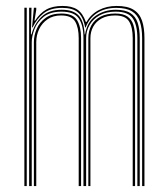

<svg xmlns="http://www.w3.org/2000/svg" viewBox="-20 -626 565 646"><path d="M458.2 0V-497.5Q458.2 -530.5 450.6 -553.2Q443 -576 424.1 -587.8Q405.2 -599.5 371.5 -599.5Q333 -599.5 306.4 -582.1Q279.8 -564.8 268.2 -533.5H266.5Q260.2 -569 242.4 -584.2Q224.5 -599.5 189.5 -599.5Q149.5 -599.5 126.5 -581.1Q103.5 -562.8 89.8 -533.8H87.8L94 -600H102V-593.2L96 -556.5H98Q114.2 -581.8 135.8 -593.9Q157.2 -606 190.2 -606Q221.5 -606 240 -593.9Q258.5 -581.8 268.8 -552.2H271.2Q286 -578.2 312.5 -592.1Q339 -606 372.2 -606Q408.8 -606 429.1 -593.4Q449.5 -580.8 457.8 -556.6Q466 -532.5 466 -497.5V0ZM62 0V-600H70V0ZM94 0V-484.5Q94 -507 103.6 -529.1Q113.2 -551.2 133.6 -565.9Q154 -580.5 186 -580.5Q225.8 -580.5 239.2 -558.2Q252.8 -536 252.8 -497.5V0H244.8V-497.5Q244.8 -533 232.9 -553.5Q221 -574 185.5 -574Q158.5 -574 139.9 -561.1Q121.2 -548.2 111.6 -527.8Q102 -507.2 102 -484.5V0ZM78 0V-600H86L84 -510.2H86Q95.5 -546 119.8 -569.6Q144 -593.2 187.8 -593.2Q226.5 -593.2 244.5 -574Q262.5 -554.8 264.8 -510.2H266.2Q273 -552.5 302.1 -572.9Q331.2 -593.2 369.8 -593.2Q401 -593.2 418.5 -582.1Q436 -571 443.1 -549.6Q450.2 -528.2 450.2 -497.5V0H442.2V-497.5Q442.2 -540.8 427 -563.8Q411.8 -586.8 369 -586.8Q337.2 -586.8 315.1 -574.5Q293 -562.2 281.4 -542Q269.8 -521.8 269.8 -497.5V0H260.8V-497.5Q260.8 -540.8 245.2 -563.8Q229.8 -586.8 187 -586.8Q148.5 -586.8 126.6 -569.1Q104.8 -551.5 95.8 -527.5Q86.8 -503.5 86.8 -484.5V0ZM277.2 0V-497.5Q277.2 -522.2 287.6 -540.9Q298 -559.5 318.2 -570Q338.5 -580.5 368 -580.5Q394.5 -580.5 408.9 -570.4Q423.2 -560.2 428.9 -541.8Q434.5 -523.2 434.5 -497.5V0H426.5V-497.5Q426.5 -534.5 414.1 -554.2Q401.8 -574 367.5 -574Q340.8 -574 322.1 -564Q303.5 -554 293.9 -536.8Q284.2 -519.5 284.2 -497.5V0Z"/></svg>

Font: Big Shoulders Inline Text Thin
Style: Regular
Weight: 100
Designer: Patric King
Foundry: XO Type Co
Version: Version 2.002